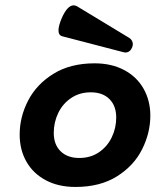

<svg xmlns="http://www.w3.org/2000/svg" viewBox="-20 -704 640 734"><path d="M554.7 -261.7Q554.7 -196.3 523.4 -133.5Q492.2 -70.8 427.5 -30Q362.8 10.7 268.6 10.7Q203.1 10.7 154.8 -15.1Q106.4 -41 80.8 -86.4Q55.2 -131.8 55.2 -189.5Q55.2 -256.8 87.4 -319.3Q119.6 -381.8 184.3 -421.9Q249 -461.9 341.8 -461.9Q406.7 -461.9 455.1 -436Q503.4 -410.2 529.1 -364.5Q554.7 -318.8 554.7 -261.7ZM185.5 -195.8Q185.5 -151.4 211.7 -125.7Q237.8 -100.1 283.2 -100.1Q326.2 -100.1 358.2 -121.8Q390.1 -143.6 407.2 -179Q424.3 -214.4 424.3 -254.9Q424.3 -299.3 398.4 -325.2Q372.6 -351.1 327.1 -351.1Q284.2 -351.1 252 -329.3Q219.7 -307.6 202.6 -272Q185.5 -236.3 185.5 -195.8ZM487.8 -535.6Q487.8 -529.8 485.4 -523.4Q481.9 -514.2 475.3 -508.8Q468.8 -503.4 460 -503.4Q455.1 -503.4 452.1 -504.4L217.8 -565.4Q203.6 -569.3 203.6 -587.9Q203.6 -605.5 216.3 -635.3Q237.8 -683.6 261.7 -683.6Q268.1 -683.6 274.9 -679.7L474.1 -559.1Q480.5 -555.2 484.1 -548.8Q487.8 -542.5 487.8 -535.6Z"/></svg>

Font: Courier Prime
Style: Bold Italic
Weight: 700
Italic angle: -10°
Designer: Alan Dague-Greene
Foundry: Quote-Unquote Apps
Version: Version 3.018